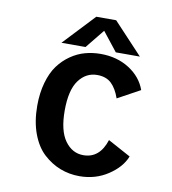

<svg xmlns="http://www.w3.org/2000/svg" viewBox="-77 -731 725 809"><g transform="rotate(10 285.0 -326.0)"><path d="M480 -529.5H377L313 -610.5L247.5 -529.5H144.5L270 -663H355ZM510.5 -107.5Q492 -60 438.2 -24.5Q384.5 11 316 11Q272.5 11 233.2 -4.2Q194 -19.5 161.2 -49.8Q128.5 -80 109.2 -132Q90 -184 90 -251Q90 -305.5 102.8 -350.2Q115.5 -395 137.2 -424.5Q159 -454 188.2 -474.2Q217.5 -494.5 249.5 -503.2Q281.5 -512 316 -512Q386.5 -512 438.8 -478.5Q491 -445 510 -391.5L414 -339Q400 -379.5 377.5 -400.8Q355 -422 317 -422Q269 -422 238.2 -380.2Q207.5 -338.5 207.5 -251Q207.5 -164.5 238.5 -121.8Q269.5 -79 317 -79Q387 -79 413 -160.5Z"/></g></svg>

Font: League Mono Narrow Medium
Style: Regular
Weight: 500
Width: 3
Designer: Tyler Finck
Foundry: The League of Moveable Type / Tyler Finck
Version: Version 2.210